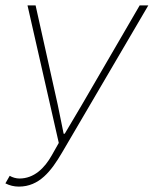

<svg xmlns="http://www.w3.org/2000/svg" viewBox="-30 -680 570 712"><path d="M40 12C116 12 160 -46 200 -114L520 -660H488L274 -292L210 -184H206L184 -292L102 -660H72L188 -150L162 -104C135 -56 96 -18 42 -18C30 -18 16 -22 6 -28L-10 0C6 8 22 12 40 12Z"/></svg>

Font: Source Sans Pro ExtraLight
Style: Italic
Weight: 200
Italic angle: -11°
Designer: Paul D. Hunt
Foundry: Adobe Systems Incorporated
Version: Version 3.006;hotconv 1.0.111;makeotfexe 2.5.65597